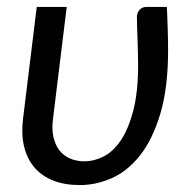

<svg xmlns="http://www.w3.org/2000/svg" viewBox="-20 -526 553 554"><path d="M461.5 -506Q462 -491.5 462.8 -474.5Q463.5 -457.5 464 -440.5Q464.5 -423.5 464.8 -407.8Q465 -392 465 -381Q465 -273 442.8 -198.5Q420.5 -124 384.5 -78.2Q348.5 -32.5 303 -12.2Q257.5 8 210.5 8Q166 8 133 -5.2Q100 -18.5 79 -43.2Q58 -68 49.5 -103.5Q41 -139 46.5 -183.5L86 -506H172.5L133 -183.5Q129 -154.5 134 -131.5Q139 -108.5 151 -92.8Q163 -77 181.8 -68.8Q200.5 -60.5 224.5 -60.5Q250.5 -60.5 278 -74Q305.5 -87.5 327.8 -119.8Q350 -152 364.2 -205.5Q378.5 -259 378.5 -339.5Q378.5 -353.5 378 -370.8Q377.5 -388 377 -406.2Q376.5 -424.5 375.8 -442.5Q375 -460.5 375 -476.5Q375 -484.5 377.8 -490.2Q380.5 -496 384.5 -499.5Q388.5 -503 393 -504.5Q397.5 -506 402 -506Z"/></svg>

Font: Lato 2
Style: Italic
Weight: 400
Italic angle: -7°
Designer: Lukasz Dziedzic with Adam Twardoch and Botio Nikoltchev
Foundry: tyPoland Lukasz Dziedzic
Version: Version 2.015; 2015-08-06; http://www.latofonts.com/